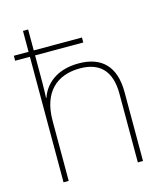

<svg xmlns="http://www.w3.org/2000/svg" viewBox="-113 -846 799 931"><g transform="rotate(-15 286.5 -380.0)"><path d="M116 -760H90V-655H16V-630H90V0H116V-302C116 -446 194 -513 309 -513C406 -513 463 -462 463 -345V0H489V-346C489 -477 423 -538 309 -538C197 -538 137 -480 116 -417H114C115 -446 116 -466 116 -496V-630H358V-655H116Z"/></g></svg>

Font: Noto Sans Devanagari UI Thin
Style: Regular
Weight: 100
Designer: Jelle Bosma - Monotype Design Team
Foundry: Monotype Imaging Inc.
Version: Version 2.004